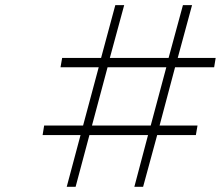

<svg xmlns="http://www.w3.org/2000/svg" viewBox="-20 -719 850 739"><path d="M144 -199.2 149.9 -235.8H299.8L359.9 -460H212.9L219.2 -496.1H369.1L423.8 -699.2H458L402.8 -496.1H628.9L684.1 -699.2H719.2L664.1 -496.1H810.1L804.2 -460H653.8L594.2 -235.8H740.2L733.9 -199.2H585L530.8 0H497.1L549.8 -199.2H324.2L271 0H236.8L290 -199.2ZM334 -235.8H560.1L620.1 -460H394Z"/></svg>

Font: Trueno UltraLight
Style: Italic
Weight: 250
Designer: Julieta Ulanovsky
Foundry: Julieta Ulanovsky
Version: Version 3.001b | FøM Fix